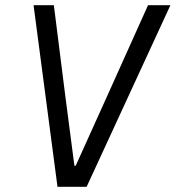

<svg xmlns="http://www.w3.org/2000/svg" viewBox="-20 -718 675 738"><path d="M201 0 109 -698H187L231 -349L266 -81H271L392 -349L549 -698H635L313 0Z"/></svg>

Font: iA Writer Mono V
Style: Regular
Weight: 400
Italic angle: -9.5°
Designer: Mike Abbink, Paul van der Laan, Pieter van Rosmalen
Foundry: Bold Monday
Version: Version 2.000